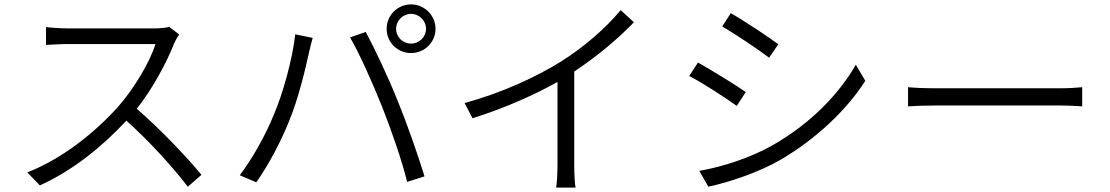

<svg xmlns="http://www.w3.org/2000/svg" viewBox="-20 -824 5040 872"><path d="M794 -667 749 -702C734 -698 709 -695 679 -695C642 -695 324 -695 287 -695C256 -695 200 -699 189 -701V-620C198 -620 252 -624 287 -624C320 -624 651 -624 686 -624C660 -539 585 -417 517 -340C412 -223 265 -104 104 -41L161 18C312 -50 446 -160 554 -276C657 -184 766 -64 833 24L895 -30C829 -110 707 -239 601 -330C672 -419 737 -540 771 -627C776 -639 788 -660 794 -667Z M1779 -693C1779 -730 1809 -761 1847 -761C1884 -761 1915 -730 1915 -693C1915 -656 1884 -626 1847 -626C1809 -626 1779 -656 1779 -693ZM1736 -693C1736 -632 1785 -583 1847 -583C1908 -583 1958 -632 1958 -693C1958 -754 1908 -804 1847 -804C1785 -804 1736 -754 1736 -693ZM1222 -299C1188 -216 1132 -112 1069 -28L1144 4C1201 -77 1254 -178 1291 -269C1335 -373 1370 -523 1383 -584C1388 -605 1394 -631 1400 -652L1321 -668C1308 -555 1266 -401 1222 -299ZM1715 -340C1757 -234 1805 -97 1829 2L1908 -23C1881 -112 1828 -264 1787 -364C1744 -472 1680 -607 1641 -679L1570 -654C1613 -580 1674 -443 1715 -340Z M2090 -356 2126 -287C2267 -331 2406 -392 2512 -452V-74C2512 -38 2509 10 2506 28H2594C2590 10 2588 -38 2588 -74V-499C2691 -568 2782 -643 2859 -723L2799 -778C2729 -694 2632 -610 2527 -544C2416 -475 2262 -403 2090 -356Z M3299 -764 3260 -704C3317 -671 3426 -598 3473 -562L3515 -623C3473 -654 3357 -732 3299 -764ZM3156 -48 3197 24C3290 4 3427 -41 3528 -100C3687 -194 3825 -324 3910 -457L3867 -530C3786 -390 3656 -260 3490 -165C3390 -108 3265 -67 3156 -48ZM3150 -540 3110 -479C3169 -449 3278 -378 3326 -343L3367 -406C3325 -436 3207 -508 3150 -540Z M4104 -428V-341C4134 -343 4184 -345 4239 -345C4306 -345 4718 -345 4790 -345C4835 -345 4875 -342 4895 -341V-428C4874 -426 4840 -423 4789 -423C4718 -423 4305 -423 4239 -423C4182 -423 4133 -425 4104 -428Z"/></svg>

Font: Noto Sans CJK HK DemiLight
Style: Regular
Weight: 350
Designer: Ryoko NISHIZUKA 西塚涼子 (kana, bopomofo & ideographs); Paul D. Hunt (Latin, Greek & Cyrillic); Sandoll Communications 산돌커뮤니
Foundry: Adobe
Version: Version 2.004;hotconv 1.0.118;makeotfexe 2.5.65603